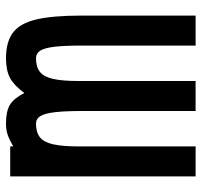

<svg xmlns="http://www.w3.org/2000/svg" viewBox="-36 -636 672 640"><g transform="rotate(-90 300.0 -316.0)"><path d="M32 0V-618H132V-608Q155 -621 171 -626.5Q187 -632 208 -632Q249 -632 270.5 -619Q292 -606 310 -571Q336 -606 361 -619Q386 -632 426 -632Q480 -632 511 -609Q542 -586 555 -531.5Q568 -477 568 -383V0H468V-383Q468 -439 464 -471.5Q460 -504 451 -518Q442 -532 426 -532Q397 -532 380.5 -519Q364 -506 357 -475Q350 -444 350 -391V0H250V-377Q250 -435 246 -469Q242 -503 233 -517.5Q224 -532 208 -532Q179 -532 162.5 -519Q146 -506 139 -475Q132 -444 132 -391V0Z"/></g></svg>

Font: Victor Mono Thin
Style: Regular
Weight: 100
Monospace: yes
Designer: Rune Bjørnerås
Version: Version 1.561;gftools[0.9.30]